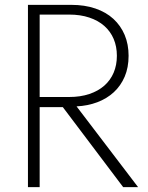

<svg xmlns="http://www.w3.org/2000/svg" viewBox="-20 -770 611 790"><path d="M95 0V-750H273.2Q328.6 -750 372.5 -735Q416.4 -720 446.6 -692.3Q476.8 -664.5 493 -626.1Q509.1 -587.7 509.1 -540.5Q509.1 -492.3 493 -454.5Q476.8 -416.8 448.2 -390.5Q419.5 -364.1 380.2 -349.3Q340.9 -334.5 295 -332.3L548.2 0H486.8L238.6 -329.1H143.2V0ZM143.2 -370.9H264.5Q310.9 -370.9 347.5 -383.2Q384.1 -395.5 409.3 -417.7Q434.5 -440 447.7 -471.1Q460.9 -502.3 460.9 -540.5Q460.9 -578.6 447.7 -609.8Q434.5 -640.9 409.3 -663.2Q384.1 -685.5 347.5 -697.7Q310.9 -710 264.5 -710H143.2Z"/></svg>

Font: Spartan Light
Style: Regular
Weight: 300
Designer: Matt Bailey, Mirko Velimirovic
Foundry: Matt Bailey
Version: Version 1.005